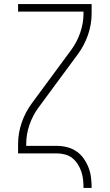

<svg xmlns="http://www.w3.org/2000/svg" viewBox="-20 -755 540 945"><path d="M391 170Q391 150 389 130Q387 110 380.5 90.5Q374 71 363 53.5Q352 36 336.5 23.5Q321 11 301 5.5Q281 0 261 0H69V-46Q69 -100 87 -152Q105 -204 137 -247L331 -510Q359 -548 375 -594.5Q391 -641 391 -689V-698H69V-735H431V-689Q431 -635 413 -583Q395 -531 363 -488L169 -225Q141 -187 125 -140.5Q109 -94 109 -46V-37H261Q286 -37 311 -30.5Q336 -24 357 -9.5Q378 5 392.5 26Q407 47 416 70.5Q425 94 428 119.5Q431 145 431 170Z"/></svg>

Font: Iosevka Term Curly Extralight
Style: Regular
Weight: 200
Designer: Belleve Invis
Foundry: Belleve Invis
Version: Version 32.3.0